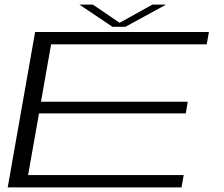

<svg xmlns="http://www.w3.org/2000/svg" viewBox="-20 -814 972 834"><path d="M13.5 0 132.5 -675H887.5L878 -621.5H202L158 -372H795.5L787 -321.5H149.5L102 -53.5H778L768.5 0ZM468.5 -697.5 325 -794H383.5L499.5 -715L642 -794H701.5L524.5 -697.5Z"/></svg>

Font: Anybody UltraExpanded Light
Style: Italic
Weight: 300
Width: 9
Italic angle: -10°
Designer: Tyler Finck
Foundry: Etcetera Type Company
Version: Version 1.010; ttfautohint (v1.8.3) -l 8 -r 50 -G 200 -x 14 